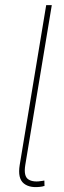

<svg xmlns="http://www.w3.org/2000/svg" viewBox="-20 -748 258 771"><path d="M149.9 1Q101.1 9.3 75.7 -11.2Q50.3 -31.7 59.1 -85.4L165.5 -727.5H188L81.5 -85.4Q74.2 -40.5 94 -27.6Q113.8 -14.6 152.8 -22Q155.8 -22.9 155.5 -22.7Q155.3 -22.5 158.2 -22.9L158.7 -1Q156.7 -1 154.5 -0.5Q152.3 0 149.9 1Z"/></svg>

Font: Inter 18pt Thin
Style: Italic
Weight: 250
Italic angle: -9.3988°
Version: Version 4.001;git-66647c0bb